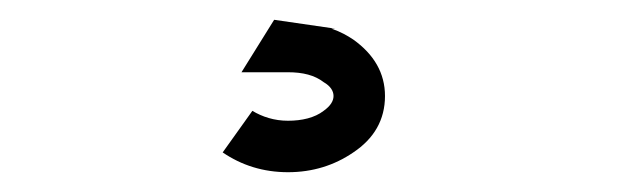

<svg xmlns="http://www.w3.org/2000/svg" viewBox="-20 -29 640 194"><path d="M271 145C296 145 318 138 337 125C358 111 369 92 369 68C369 45 358 26 337 11C331 7 324 3 315 0H319L257 -9L224 44H271C286 44 298 47 307 54C314 58 317 63 317 68C317 73 314 78 307 83C298 90 285 93 271 93C257 93 245 89 235 83L205 125C224 138 246 145 271 145Z"/></svg>

Font: Kunika
Style: Regular
Weight: 400
Designer: Leo Kuroshita
Foundry: kurogedelic
Version: Version 1.000;PS 001.000;hotconv 1.0.88;makeotf.lib2.5.64775